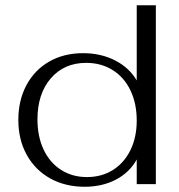

<svg xmlns="http://www.w3.org/2000/svg" viewBox="-20 -703 685 733"><path d="M50 -245Q50 -320 81 -378Q112 -436 168 -468Q224 -500 297 -500Q365 -500 419 -472.5Q473 -445 502 -396V-683H575V0H502V-94Q474 -44 422 -17Q370 10 303 10Q229 10 171.5 -22Q114 -54 82 -112Q50 -170 50 -245ZM502 -243Q502 -308 478 -358Q454 -408 410 -435.5Q366 -463 309 -463Q225 -463 174 -404Q123 -345 123 -247Q123 -182 146.5 -132Q170 -82 213 -54.5Q256 -27 312 -27Q368 -27 411 -54Q454 -81 478 -130Q502 -179 502 -243Z"/></svg>

Font: Fahkwang Light
Style: Regular
Weight: 300
Version: Version 1.000; ttfautohint (v1.6)